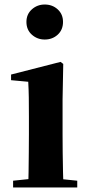

<svg xmlns="http://www.w3.org/2000/svg" viewBox="-20 -830 394 850"><path d="M38 0V-30L144 -41H214L322 -30V0ZM105 0Q106 -26 106.5 -68Q107 -110 107.5 -156Q108 -202 108 -236V-313Q108 -363 107.5 -398Q107 -433 105 -468L29 -475V-500L248 -556L260 -547L257 -390V-236Q257 -202 257.5 -156Q258 -110 259 -68Q260 -26 261 0ZM178 -655Q145 -655 121 -676.5Q97 -698 97 -733Q97 -767 121 -788.5Q145 -810 178 -810Q212 -810 235.5 -788.5Q259 -767 259 -733Q259 -698 235.5 -676.5Q212 -655 178 -655Z"/></svg>

Font: Noto Serif JP ExtraBold
Style: Regular
Weight: 800
Designer: Ryoko NISHIZUKA 西塚涼子 (kana & ideographs); Frank Grießhammer (Latin, Greek & Cyrillic); Wenlong ZHANG 张文龙 (bopomofo); San
Foundry: Adobe
Version: Version 2.003-H1;hotconv 1.1.1;makeotfexe 2.6.0